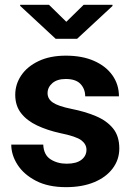

<svg xmlns="http://www.w3.org/2000/svg" viewBox="-20 -770 554 800"><path d="M340.3 -146Q340.3 -168.9 319.1 -185.3Q297.9 -201.7 231 -215.3Q177.2 -227.1 134.8 -247.1Q92.3 -267.1 67.9 -298.3Q43.5 -329.6 43.5 -375Q43.5 -418.9 68.6 -456.1Q93.8 -493.2 141.1 -515.6Q188.5 -538.1 254.4 -538.1Q322.8 -538.1 372.3 -516.1Q421.9 -494.1 448.7 -455.8Q475.6 -417.5 475.6 -368.7H335Q335 -399.4 315.4 -420.2Q295.9 -440.9 253.9 -440.9Q218.3 -440.9 198.2 -423.6Q178.2 -406.2 178.2 -381.8Q178.2 -357.9 200.2 -342.8Q222.2 -327.6 277.3 -316.4Q334.5 -305.2 379.6 -286.1Q424.8 -267.1 450.9 -235.1Q477.1 -203.1 477.1 -151.4Q477.1 -105 449.7 -68.4Q422.4 -31.7 372.6 -11Q322.8 9.8 254.9 9.8Q180.7 9.8 129.9 -16.6Q79.1 -43 53 -83.7Q26.9 -124.5 26.9 -167.5H160.2Q162.1 -124.5 190.7 -106.2Q219.2 -87.9 257.8 -87.9Q298.3 -87.9 319.3 -104.2Q340.3 -120.6 340.3 -146ZM184.1 -750 256.3 -679.2 328.6 -750H448.7V-745.1L301.3 -608.4H211.9L64 -745.6V-750Z"/></svg>

Font: Vazirmatn FD
Style: Bold
Weight: 700
Designer: Saber Rastikerdar
Foundry: Saber Rastikerdar
Version: Version 33.001